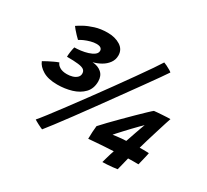

<svg xmlns="http://www.w3.org/2000/svg" viewBox="-136 -868 1171 1088"><g transform="rotate(30 450.0 -324.0)"><path d="M190 -249Q131 -249 95.5 -270.2Q60 -291.5 49 -320.5Q61 -327.5 77.2 -336Q93.5 -344.5 110 -352.2Q126.5 -360 139 -364Q143 -349.5 160.8 -338.5Q178.5 -327.5 208 -327.5Q227 -327.5 244 -332.5Q261 -337.5 272 -348Q283 -358.5 283 -373.5Q283 -390 271.8 -398.5Q260.5 -407 233.8 -410.2Q207 -413.5 160 -413.5Q160 -426.5 162.5 -444.5Q165 -462.5 169.5 -480Q187.5 -480 211 -483Q234.5 -486 256 -492.8Q277.5 -499.5 291.8 -510.2Q306 -521 306 -536Q306 -547 297.2 -553.8Q288.5 -560.5 269 -560.5Q252 -560.5 231.8 -555Q211.5 -549.5 194 -541.8Q176.5 -534 166.5 -527Q157.5 -535.5 146 -547.5Q134.5 -559.5 125 -570.8Q115.5 -582 112 -587.5Q123 -595.5 148.5 -609.8Q174 -624 210.8 -635.5Q247.5 -647 292.5 -647Q341.5 -647 375.2 -625.8Q409 -604.5 409 -565Q409 -537 393.2 -515.5Q377.5 -494 353 -480Q328.5 -466 301 -459Q337.5 -457 360.5 -437Q383.5 -417 383.5 -380Q383.5 -333.5 355.8 -304.5Q328 -275.5 283.8 -262.2Q239.5 -249 190 -249ZM653.5 -661Q660 -659 672.8 -652.8Q685.5 -646.5 697.5 -639.5Q709.5 -632.5 712 -629Q704 -616.5 678 -579.5Q652 -542.5 614.2 -490Q576.5 -437.5 532.5 -376.8Q488.5 -316 443.8 -254.2Q399 -192.5 358.8 -138Q318.5 -83.5 288.2 -43.8Q258 -4 243.5 13.5Q240.5 12.5 231.8 8.5Q223 4.5 212.8 -0.8Q202.5 -6 194.5 -10.8Q186.5 -15.5 184.5 -17Q199 -33.5 229 -72.5Q259 -111.5 298.8 -164.8Q338.5 -218 382.8 -278.2Q427 -338.5 470.8 -399Q514.5 -459.5 552.2 -512.8Q590 -566 616.8 -605.2Q643.5 -644.5 653.5 -661ZM815.5 -88Q803 -88 784 -88.2Q765 -88.5 748 -87.5Q741.5 -61.5 735.8 -37.8Q730 -14 727.5 -5Q715.5 -3 697 -1Q678.5 1 660.5 2Q642.5 3 632 3Q635.5 -9.5 640 -25.8Q644.5 -42 649.2 -57.2Q654 -72.5 657.5 -82Q633.5 -81 599.2 -78.8Q565 -76.5 535.8 -74.2Q506.5 -72 496.5 -71Q496.5 -93 498 -117Q499.5 -141 501.5 -156.5Q517.5 -174.5 543.8 -201.8Q570 -229 600.8 -259.8Q631.5 -290.5 660.2 -318.8Q689 -347 710.5 -367.5Q732 -388 740 -394Q746 -395 760 -396Q774 -397 790.8 -398.2Q807.5 -399.5 822 -400Q836.5 -400.5 844.5 -400.5Q841 -391 832.2 -363.2Q823.5 -335.5 812.5 -300Q801.5 -264.5 791 -230Q780.5 -195.5 774.5 -173Q786.5 -173.5 799.5 -173.2Q812.5 -173 822.2 -172.8Q832 -172.5 835 -172Q835 -169.5 831.5 -154.5Q828 -139.5 823.5 -120.8Q819 -102 815.5 -88ZM735 -298Q726.5 -290 711.8 -275Q697 -260 679.8 -242Q662.5 -224 646.5 -206.5Q630.5 -189 619 -176.5Q607.5 -164 604.5 -160Q611.5 -161.5 627.5 -163.2Q643.5 -165 661 -166.8Q678.5 -168.5 689.5 -168.5Q692.5 -176.5 698.5 -194.5Q704.5 -212.5 711.8 -233.5Q719 -254.5 725.5 -272.2Q732 -290 735 -298Z"/></g></svg>

Font: Grandstander Thin SemiBold
Style: Italic
Weight: 600
Italic angle: -15°
Version: Version 1.200